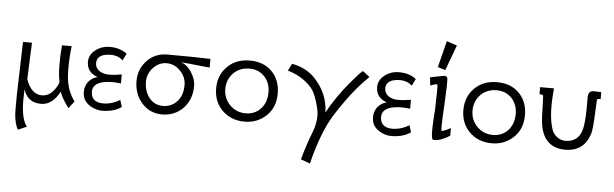

<svg xmlns="http://www.w3.org/2000/svg" viewBox="-52 -824 4021 1258"><g transform="rotate(5 1958.0 -194.5)"><path d="M445 -27 410 20Q399 8 387 -11Q360 -51 350 -83Q301 8 228 8Q138 8 112 -78Q110 -12 110 -11Q110 119 149 165L92 190Q70 156 65 85Q64 64 65 -41Q65 -52 66.5 -94Q68 -136 70 -218Q72 -300 75 -386H134L124 -145Q158 -48 229 -48Q272 -48 305 -88Q331 -119 336 -146Q318 -226 331 -386H395Q386 -310 386 -240Q386 -182 393 -147Q405 -80 445 -27Z M758 -368 735 -322Q706 -352 652 -352Q635 -352 613 -347Q564 -334 564 -290Q564 -242 623 -225Q656 -216 738 -230V-171Q656 -181 607 -165Q549 -146 553 -95Q558 -23 651 -31Q700 -36 743 -63L757 -18Q716 14 640 18Q593 20 553 -4Q505 -33 501 -83Q497 -132 525 -165Q549 -192 582 -199Q510 -224 510 -294Q510 -338 549 -370Q590 -403 646 -403Q712 -403 758 -368Z M1308 -382V-325Q1302 -325 1227 -333Q1162 -341 1115 -343Q1157 -334 1188 -285Q1217 -239 1217 -196Q1217 -106 1161 -48Q1105 8 1023 8Q940 8 887 -55Q838 -113 838 -197Q838 -270 886 -325Q940 -386 1024 -386Q1209 -386 1308 -382ZM1154 -196Q1154 -250 1115 -289Q1078 -329 1024 -329Q976 -329 938 -290Q900 -250 900 -197Q900 -133 934.5 -90.5Q969 -48 1023 -48Q1080 -48 1117 -88Q1154 -128 1154 -196Z M1767 -194Q1767 -103 1709 -48Q1650 8 1566 8Q1475 8 1416 -52Q1361 -109 1362 -196Q1363 -282 1419 -337Q1476 -394 1566 -394Q1657 -394 1712 -339Q1767 -284 1767 -194ZM1706 -194Q1707 -258 1668.5 -299.5Q1630 -341 1568 -341Q1505 -341 1463 -299Q1422 -256 1422 -194Q1422 -134 1464 -90Q1507 -47 1568 -47Q1628 -47 1666.5 -87.5Q1705 -128 1706 -194Z M2310 -390 2356 -355Q2309 -308 2276 -269Q2212 -192 2146 -89Q2069 32 2017 244L1956 222Q1983 124 2014 45Q2039 -17 2039 -73Q2039 -106 2021 -164Q2002 -226 1978 -253Q1918 -322 1820 -350L1844 -397Q1941 -378 1997 -317Q2086 -222 2089 -98Q2144 -200 2229 -302Q2288 -373 2310 -390Z M2660 -368 2637 -322Q2608 -352 2554 -352Q2537 -352 2515 -347Q2466 -334 2466 -290Q2466 -242 2525 -225Q2558 -216 2640 -230V-171Q2558 -181 2509 -165Q2451 -146 2455 -95Q2460 -23 2553 -31Q2602 -36 2645 -63L2659 -18Q2618 14 2542 18Q2495 20 2455 -4Q2407 -33 2403 -83Q2399 -132 2427 -165Q2451 -192 2484 -199Q2412 -224 2412 -294Q2412 -338 2451 -370Q2492 -403 2548 -403Q2614 -403 2660 -368Z M2841 -633 2909 -610 2847 -443 2797 -459ZM2917 -68V-19Q2899 -4 2867 8Q2837 21 2808 19Q2796 18 2796 -42Q2796 -70 2799 -120Q2799 -130 2800.5 -149Q2802 -168 2803 -177Q2808 -340 2804 -344Q2802 -346 2798 -346Q2794 -346 2784.5 -343Q2775 -340 2766 -337L2758 -334L2752 -387Q2775 -393 2837 -404Q2863 -409 2866 -386Q2868 -346 2862 -232Q2855 -109 2855 -72Q2855 -46 2858 -45Q2867 -41 2917 -68Z M3393 -194Q3393 -103 3335 -48Q3276 8 3192 8Q3101 8 3042 -52Q2987 -109 2988 -196Q2989 -282 3045 -337Q3102 -394 3192 -394Q3283 -394 3338 -339Q3393 -284 3393 -194ZM3332 -194Q3333 -258 3294.5 -299.5Q3256 -341 3194 -341Q3131 -341 3089 -299Q3048 -256 3048 -194Q3048 -134 3090 -90Q3133 -47 3194 -47Q3254 -47 3292.5 -87.5Q3331 -128 3332 -194Z M3878 -388V-342Q3857 -344 3854 -336L3849 -234Q3845 -141 3836 -111Q3798 8 3675 8Q3552 8 3517 -111Q3505 -154 3504 -246Q3502 -333 3499 -336Q3497 -336 3476 -341V-386H3567L3564 -347Q3553 -201 3581 -118Q3591 -87 3617.5 -68Q3644 -49 3676 -50Q3755 -53 3778 -130Q3790 -170 3792 -264V-353Q3795 -382 3813 -388Q3829 -392 3878 -388Z"/></g></svg>

Font: GFS Neohellenic Rg
Style: Regular
Weight: 400
Designer: Takis Katsoulidis and George D. Matthiopoulos
Foundry: Takis Katsoulidis and George D. Matthiopoulos
Version: Version 1.0